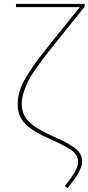

<svg xmlns="http://www.w3.org/2000/svg" viewBox="-20 -759 460 998"><path d="M93 -221Q93 -162 131.5 -125Q170 -88 250 -53Q333 -17 370 11Q407 39 407 79Q407 130 330 219L317 207Q386 125 386 83Q386 47 352 22.5Q318 -2 241 -36Q154 -74 113 -113.5Q72 -153 72 -217Q72 -255 84 -292Q96 -329 126.5 -376Q157 -423 182.5 -456.5Q208 -490 261 -556L395 -722H63V-739H420V-724L277 -546Q233 -491 216.5 -470Q200 -449 169 -405.5Q138 -362 126.5 -338Q115 -314 104 -282Q93 -250 93 -221Z"/></svg>

Font: Cantarell Thin
Style: Regular
Weight: 100
Designer: Dave Crossland, Nikolaus Waxweiler, Florian Fecher, Jacques Le Bailly, Eben Sorkin, Alexei Vanyashin, Alexios Zavras, Em
Version: Version 0.303